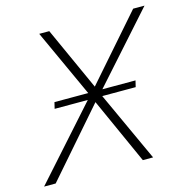

<svg xmlns="http://www.w3.org/2000/svg" viewBox="-103 -754 834 849"><g transform="rotate(-15 314.0 -329.0)"><path d="M-4 0 297 -337 150 -658H196L327 -369L580 -658H632L342 -333L495 0H448L312 -302L49 0ZM130 -320 137 -349H320L315 -320ZM315 -320 320 -349H508L501 -320Z"/></g></svg>

Font: Ysabeau Infant ExtraLight
Style: Italic
Weight: 250
Italic angle: -12°
Designer: Christian Thalmann (Catharsis Fonts)
Version: Version 2.001;gftools[0.9.30]; featfreeze: ss01,ss02,lnum